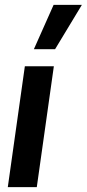

<svg xmlns="http://www.w3.org/2000/svg" viewBox="-20 -768 356 788"><path d="M12 0 82 -496H201L131 0ZM119 -566 200 -748H316L206 -566Z"/></svg>

Font: Host Grotesk Light SemiBold
Style: Italic
Weight: 600
Italic angle: -8°
Version: Version 1.003